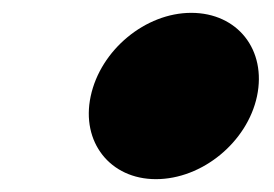

<svg xmlns="http://www.w3.org/2000/svg" viewBox="-20 -419 427 299"><path d="M277.8 -399C206.5 -399 136.5 -341.2 121.2 -269C106 -197.7 151.5 -140 222.8 -140C294.9 -140 365 -197.7 380.2 -269C395.5 -341.2 350 -399 277.8 -399Z"/></svg>

Font: Hussar Nova
Style: 96
Weight: 700
Foundry: Cannot Into Space Fonts
Version: Version 0.99